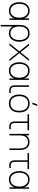

<svg xmlns="http://www.w3.org/2000/svg" viewBox="2099 -2904 1045 5283"><g transform="rotate(90 2621.5 -262.5)"><path d="M275 15Q200.5 15 147.5 -22Q94.5 -59 67.2 -123.8Q40 -188.5 40 -270Q40 -351.5 67.2 -416Q94.5 -480.5 147.8 -517.8Q201 -555 276 -555Q336 -555 383 -531Q430 -507 459.2 -461.8Q488.5 -416.5 497 -355L487 -328V-540H526V0H487V-214L497 -187Q488.5 -124.5 458.8 -79Q429 -33.5 381.8 -9.2Q334.5 15 275 15ZM275 -27Q336.5 -27 379.8 -58.5Q423 -90 445 -145.2Q467 -200.5 467 -271Q467 -342.5 445 -397Q423 -451.5 379.8 -482.2Q336.5 -513 275 -513Q212.5 -513 169.8 -482Q127 -451 106 -396.2Q85 -341.5 85 -271Q85 -200.5 106.8 -145.2Q128.5 -90 171.2 -58.5Q214 -27 275 -27Z M666 -241Q666 -266 666.5 -285Q667 -304 668 -317Q672.5 -386.5 700.2 -440.2Q728 -494 777.8 -524.5Q827.5 -555 895 -555Q969.5 -555 1022 -517.8Q1074.5 -480.5 1101.2 -416.2Q1128 -352 1128 -271Q1128 -189 1100.8 -124.2Q1073.5 -59.5 1021 -22.2Q968.5 15 896 15Q831 15 781.8 -14.2Q732.5 -43.5 708 -93V240H666ZM893 -27Q954 -27 996.8 -58.5Q1039.5 -90 1061.2 -145.2Q1083 -200.5 1083 -271Q1083 -341.5 1062 -396.2Q1041 -451 998.2 -482Q955.5 -513 893 -513Q831.5 -513 790 -482.8Q748.5 -452.5 728.2 -398.2Q708 -344 708 -272Q708 -200 728.2 -145Q748.5 -90 790 -58.5Q831.5 -27 893 -27Z M1173 0 1393 -273 1178 -540H1230L1418 -304L1605 -540H1657L1442 -273L1662 0H1609L1418 -242L1226 0Z M1927 15Q1852.5 15 1799.5 -22Q1746.5 -59 1719.2 -123.8Q1692 -188.5 1692 -270Q1692 -351.5 1719.2 -416Q1746.5 -480.5 1799.8 -517.8Q1853 -555 1928 -555Q1988 -555 2035 -531Q2082 -507 2111.2 -461.8Q2140.5 -416.5 2149 -355L2139 -328V-540H2178V0H2139V-214L2149 -187Q2140.5 -124.5 2110.8 -79Q2081 -33.5 2033.8 -9.2Q1986.5 15 1927 15ZM1927 -27Q1988.5 -27 2031.8 -58.5Q2075 -90 2097 -145.2Q2119 -200.5 2119 -271Q2119 -342.5 2097 -397Q2075 -451.5 2031.8 -482.2Q1988.5 -513 1927 -513Q1864.5 -513 1821.8 -482Q1779 -451 1758 -396.2Q1737 -341.5 1737 -271Q1737 -200.5 1758.8 -145.2Q1780.5 -90 1823.2 -58.5Q1866 -27 1927 -27Z M2445 5Q2408.5 0.5 2382.8 -16.2Q2357 -33 2343 -63Q2336 -78.5 2332.8 -94.8Q2329.5 -111 2328.8 -127.2Q2328 -143.5 2328 -171Q2328 -173 2328 -175Q2328 -177 2328 -179V-540H2370V-179V-158Q2369.5 -128.5 2371.2 -112.8Q2373 -97 2381 -81Q2392 -60 2408.5 -49.5Q2425 -39 2450 -36Q2499.5 -31 2540 -40V0Q2516 5.5 2491.2 6.8Q2466.5 8 2445 5Z M2847.5 -630H2803.5L2851.5 -765H2895.5ZM2827 15Q2748.5 15 2693 -21Q2637.5 -57 2608.8 -121.8Q2580 -186.5 2580 -271Q2580 -356 2609.2 -420.2Q2638.5 -484.5 2694.2 -519.8Q2750 -555 2827 -555Q2906 -555 2961.5 -519.2Q3017 -483.5 3045.5 -419.5Q3074 -355.5 3074 -271Q3074 -185 3045.2 -120.5Q3016.5 -56 2960.8 -20.5Q2905 15 2827 15ZM2827 -27Q2893.5 -27 2938.8 -57.2Q2984 -87.5 3006.5 -142.5Q3029 -197.5 3029 -271Q3029 -384 2977.5 -448.5Q2926 -513 2827 -513Q2760 -513 2714.8 -482.5Q2669.5 -452 2647.2 -397.8Q2625 -343.5 2625 -271Q2625 -197 2648 -142Q2671 -87 2716.2 -57Q2761.5 -27 2827 -27Z M3440 5Q3403.5 0.5 3377.8 -16.2Q3352 -33 3338 -63Q3331 -78.5 3327.8 -94.8Q3324.5 -111 3323.8 -127.2Q3323 -143.5 3323 -171Q3323 -173 3323 -175Q3323 -177 3323 -179V-498H3124V-540H3564V-498H3365V-179V-158Q3364.5 -128.5 3366.2 -112.8Q3368 -97 3376 -81Q3387 -60 3403.5 -49.5Q3420 -39 3445 -36Q3494.5 -31 3535 -40V0Q3511 5.5 3486.2 6.8Q3461.5 8 3440 5Z M4065 -286Q4065 -362 4044.2 -412Q4023.5 -462 3984 -486.5Q3944.5 -511 3888 -511Q3825 -511 3784.2 -482.2Q3743.5 -453.5 3724.8 -404.8Q3706 -356 3706 -295L3667 -294Q3667 -382.5 3696.5 -440.5Q3726 -498.5 3775.8 -525.2Q3825.5 -552 3888 -552Q3956 -552 4005.2 -521Q4054.5 -490 4080.8 -431.8Q4107 -373.5 4107 -294V0H4065ZM3664 0V-540H3703V-430H3706V0Z M4508 5Q4471.5 0.5 4445.8 -16.2Q4420 -33 4406 -63Q4399 -78.5 4395.8 -94.8Q4392.5 -111 4391.8 -127.2Q4391 -143.5 4391 -171Q4391 -173 4391 -175Q4391 -177 4391 -179V-498H4192V-540H4632V-498H4433V-179V-158Q4432.5 -128.5 4434.2 -112.8Q4436 -97 4444 -81Q4455 -60 4471.5 -49.5Q4488 -39 4513 -36Q4562.5 -31 4603 -40V0Q4579 5.5 4554.2 6.8Q4529.5 8 4508 5Z M4922 15Q4847.5 15 4794.5 -22Q4741.5 -59 4714.2 -123.8Q4687 -188.5 4687 -270Q4687 -351.5 4714.2 -416Q4741.5 -480.5 4794.8 -517.8Q4848 -555 4923 -555Q4983 -555 5030 -531Q5077 -507 5106.2 -461.8Q5135.5 -416.5 5144 -355L5134 -328V-540H5173V0H5134V-214L5144 -187Q5135.5 -124.5 5105.8 -79Q5076 -33.5 5028.8 -9.2Q4981.5 15 4922 15ZM4922 -27Q4983.5 -27 5026.8 -58.5Q5070 -90 5092 -145.2Q5114 -200.5 5114 -271Q5114 -342.5 5092 -397Q5070 -451.5 5026.8 -482.2Q4983.5 -513 4922 -513Q4859.5 -513 4816.8 -482Q4774 -451 4753 -396.2Q4732 -341.5 4732 -271Q4732 -200.5 4753.8 -145.2Q4775.5 -90 4818.2 -58.5Q4861 -27 4922 -27Z"/></g></svg>

Font: Manrope
Style: Regular
Weight: 400
Designer: Mikhail Sharanda
Foundry: Mikhail Sharanda
Version: Version 4.503